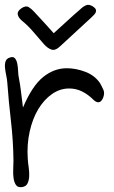

<svg xmlns="http://www.w3.org/2000/svg" viewBox="-20 -767 466 787"><path d="M20.5 -531.2Q34.2 -536.1 41 -528.3Q47.9 -520.5 50.8 -506.3Q53.7 -492.2 54.2 -475.6Q54.7 -459 57.6 -446.3Q62.5 -420.9 65.9 -392.6Q69.3 -364.3 74.2 -326.2Q111.3 -414.1 156.2 -450.7Q201.2 -487.3 253.9 -487.3Q291 -487.3 329.6 -472.7Q368.2 -458 389.6 -426.8Q397.5 -413.1 403.8 -398.9Q410.2 -384.8 402.3 -365.2Q394.5 -347.7 382.8 -347.7Q377 -347.7 371.1 -351.6Q365.2 -355.5 360.4 -360.4Q340.8 -379.9 316.4 -392.1Q292 -404.3 263.7 -404.3Q225.6 -404.3 192.9 -381.3Q160.2 -358.4 136.7 -319.3Q113.3 -280.3 101.6 -227.5Q89.8 -174.8 93.8 -116.2Q94.7 -99.6 97.7 -80.1Q100.6 -60.5 99.6 -43.5Q98.6 -26.4 92.3 -14.2Q85.9 -2 69.3 0Q52.7 2 45.4 -8.8Q38.1 -19.5 35.6 -36.6Q33.2 -53.7 34.2 -73.7Q35.2 -93.8 35.2 -109.4Q34.2 -191.4 24.9 -270.5Q15.6 -349.6 9.8 -429.7Q8.8 -442.4 5.4 -458.5Q2 -474.6 0.5 -489.3Q-1 -503.9 2.9 -515.6Q6.8 -527.3 20.5 -531.2ZM200.2 -630.9Q228.5 -656.2 254.9 -680.7Q281.2 -705.1 308.6 -728.5Q319.3 -739.3 332 -745.1Q344.7 -751 361.3 -740.2Q370.1 -734.4 372.6 -728.5Q375 -722.7 372.6 -716.8Q370.1 -710.9 365.2 -706.1Q360.4 -701.2 355.5 -696.3Q324.2 -667 292.5 -638.2Q260.7 -609.4 229.5 -580.1Q208 -558.6 191.9 -563.5Q175.8 -568.4 160.2 -585.9Q137.7 -611.3 116.7 -636.2Q95.7 -661.1 68.4 -683.6Q54.7 -695.3 52.7 -708.5Q50.8 -721.7 68.4 -733.4Q85.9 -745.1 97.7 -737.8Q109.4 -730.5 119.1 -719.7Q139.6 -698.2 159.2 -676.3Q178.7 -654.3 200.2 -630.9Z"/></svg>

Font: Scriphy
Style: Regular
Weight: 400
Designer: Ala M. Lockhart
Foundry: Ala M. Lockhart
Version: Version 1.0 2021